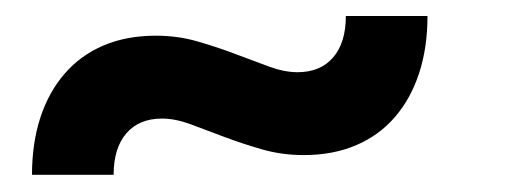

<svg xmlns="http://www.w3.org/2000/svg" viewBox="-20 -412 620 234"><path d="M342.5 -324Q370.5 -324 386 -342Q401.5 -360 401.5 -392.5H501Q501 -354 490.8 -322.8Q480.5 -291.5 461.2 -269.2Q442 -247 414 -235Q386 -223 350 -223Q323.5 -223 299.2 -230Q275 -237 253.2 -245.2Q231.5 -253.5 212.5 -260.5Q193.5 -267.5 177.5 -267.5Q149.5 -267.5 134 -249.5Q118.5 -231.5 118.5 -199H19Q19 -237.5 29.2 -268.8Q39.5 -300 58.8 -322.2Q78 -344.5 106 -356.5Q134 -368.5 170 -368.5Q196.5 -368.5 220.8 -361.5Q245 -354.5 266.8 -346.2Q288.5 -338 307.5 -331Q326.5 -324 342.5 -324Z"/></svg>

Font: Lato TR
Style: Bold Italic
Weight: 700
Italic angle: -12°
Designer: Lukasz Dziedzic
Foundry: tyPoland Lukasz Dziedzic
Version: Version 1.104 2013